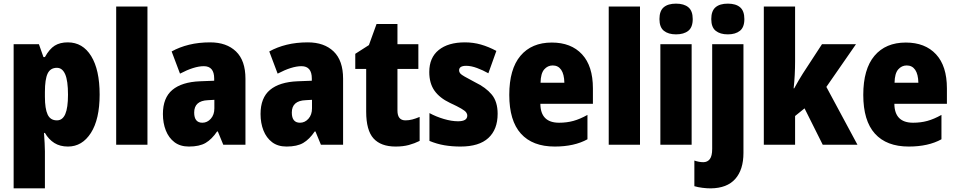

<svg xmlns="http://www.w3.org/2000/svg" viewBox="-20 -796 5260 1056"><path d="M353 -563Q435 -563 481.5 -487.5Q528 -412 528 -276Q528 -140 480 -65Q432 10 354 10Q310 10 279 -9.5Q248 -29 227 -65H222Q224 -34 225.5 -9Q227 16 227 36V240H55V-553H194L219 -482H227Q252 -527 281 -545Q310 -563 353 -563ZM293 -423Q257 -423 242 -391.5Q227 -360 227 -290V-264Q227 -198 242 -166Q257 -134 293 -134Q324 -134 339 -168.5Q354 -203 354 -275Q354 -352 338.5 -387.5Q323 -423 293 -423Z M791 0H619V-760H791Z M1136 -563Q1226 -563 1278 -513Q1330 -463 1330 -363V0H1208L1178 -73H1174Q1145 -30 1111 -10Q1077 10 1019 10Q971 10 939.5 -14Q908 -38 892 -78.5Q876 -119 876 -169Q876 -258 928 -301.5Q980 -345 1080 -349L1158 -352V-364Q1158 -432 1101 -432Q1048 -432 970 -391L924 -513Q967 -537 1020 -550Q1073 -563 1136 -563ZM1124 -245Q1048 -242 1048 -177Q1048 -121 1093 -121Q1120 -121 1139.5 -143Q1159 -165 1159 -200V-247Z M1673 -563Q1763 -563 1815 -513Q1867 -463 1867 -363V0H1745L1715 -73H1711Q1682 -30 1648 -10Q1614 10 1556 10Q1508 10 1476.5 -14Q1445 -38 1429 -78.5Q1413 -119 1413 -169Q1413 -258 1465 -301.5Q1517 -345 1617 -349L1695 -352V-364Q1695 -432 1638 -432Q1585 -432 1507 -391L1461 -513Q1504 -537 1557 -550Q1610 -563 1673 -563ZM1661 -245Q1585 -242 1585 -177Q1585 -121 1630 -121Q1657 -121 1676.5 -143Q1696 -165 1696 -200V-247Z M2210 -134Q2229 -134 2248 -139Q2267 -144 2288 -153V-21Q2260 -7 2228.5 1.5Q2197 10 2156 10Q2075 10 2034.5 -34.5Q1994 -79 1994 -182V-417H1934V-500L2009 -548L2051 -664H2166V-553H2281V-417H2166V-188Q2166 -134 2210 -134Z M2717 -170Q2717 -84 2666 -37Q2615 10 2513 10Q2466 10 2424.5 3Q2383 -4 2342 -21V-174Q2379 -154 2421.5 -141.5Q2464 -129 2499 -129Q2550 -129 2550 -160Q2550 -170 2543.5 -178.5Q2537 -187 2516.5 -199Q2496 -211 2455 -230Q2398 -257 2369.5 -297.5Q2341 -338 2341 -400Q2341 -479 2393 -521Q2445 -563 2537 -563Q2583 -563 2625 -551Q2667 -539 2710 -516L2666 -393Q2636 -410 2603.5 -422Q2571 -434 2544 -434Q2505 -434 2505 -409Q2505 -400 2511 -392.5Q2517 -385 2536 -374.5Q2555 -364 2594 -343Q2652 -315 2684.5 -276Q2717 -237 2717 -170Z M3015 -562Q3121 -562 3181 -497.5Q3241 -433 3241 -310V-225H2952Q2953 -121 3055 -121Q3097 -121 3133.5 -131Q3170 -141 3211 -164V-30Q3139 10 3031 10Q2909 10 2845 -61Q2781 -132 2781 -274Q2781 -416 2842.5 -489Q2904 -562 3015 -562ZM3020 -436Q2992 -436 2973 -414Q2954 -392 2953 -341H3084Q3083 -388 3066.5 -412Q3050 -436 3020 -436Z M3500 0H3328V-760H3500Z M3698 -776Q3742 -776 3766 -756Q3790 -736 3790 -691Q3790 -646 3765.5 -626.5Q3741 -607 3698 -607Q3656 -607 3631.5 -626.5Q3607 -646 3607 -691Q3607 -736 3630.5 -756Q3654 -776 3698 -776ZM3784 -553V0H3612V-553Z M3892 -691Q3892 -736 3915.5 -756Q3939 -776 3983 -776Q4027 -776 4050.5 -756Q4074 -736 4074 -691Q4074 -646 4049.5 -626.5Q4025 -607 3983 -607Q3941 -607 3916.5 -626.5Q3892 -646 3892 -691ZM3889 240Q3868 240 3843.5 237Q3819 234 3799 228V87Q3825 96 3848 96Q3871 96 3884 79Q3897 62 3897 23V-553H4069V45Q4069 137 4024 188Q3979 239 3889 240Z M4353 -459Q4353 -422 4351 -383.5Q4349 -345 4345 -310H4348Q4359 -331 4372.5 -353.5Q4386 -376 4396 -392L4501 -553H4688L4525 -318L4696 0H4505L4405 -200L4353 -158V0H4181V-760H4353Z M4962 -562Q5068 -562 5128 -497.5Q5188 -433 5188 -310V-225H4899Q4900 -121 5002 -121Q5044 -121 5080.5 -131Q5117 -141 5158 -164V-30Q5086 10 4978 10Q4856 10 4792 -61Q4728 -132 4728 -274Q4728 -416 4789.5 -489Q4851 -562 4962 -562ZM4967 -436Q4939 -436 4920 -414Q4901 -392 4900 -341H5031Q5030 -388 5013.5 -412Q4997 -436 4967 -436Z"/></svg>

Font: Noto Sans Bengali Condensed Black
Style: Regular
Weight: 900
Width: 3
Designer: Joana Ranito - Universal Thirst; Jelle Bosma - Monotype Design Team
Foundry: Universal Thirst ehf.
Version: Version 3.000; ttfautohint (v1.8.4.7-5d5b)